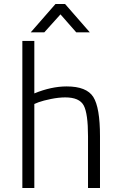

<svg xmlns="http://www.w3.org/2000/svg" viewBox="-20 -942 605 962"><path d="M152 0H92V-737H152V-474Q237 -509 314 -509Q414 -509 447.5 -456Q481 -403 481 -260V0H421V-259Q421 -373 399.5 -413.5Q378 -454 307 -454Q274 -454 235 -446Q196 -438 174 -430L152 -421ZM134 -780 258 -922H306L430 -780H362L283 -870L202 -780Z"/></svg>

Font: TitilliumText22L Lt
Style: Thin
Weight: 300
Designer: Campivisivi
Foundry: Campivisivi
Version: 1.000